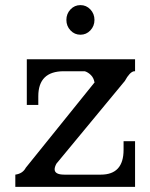

<svg xmlns="http://www.w3.org/2000/svg" viewBox="-20 -732 589 752"><path d="M240 -654Q240 -630 256 -613Q272 -596 295 -596Q318 -596 334 -613Q350 -630 350 -654Q350 -678 334 -695Q318 -712 295 -712Q272 -712 256 -695Q240 -678 240 -654ZM469 -415Q488 -450 505 -453H509V-500H85V-321H130V-355Q130 -453 230 -453H312Q325 -449 336 -438Q347 -427 350 -410H351L81 -75Q69 -52 40 -48V0H509V-179H464V-145Q464 -48 375 -48H232Q194 -48 194 -69Q194 -78 201 -91Z"/></svg>

Font: Sawarabi Mincho
Style: Regular
Weight: 400
Version: Version 1.082; ttfautohint (v1.8.4.7-5d5b)